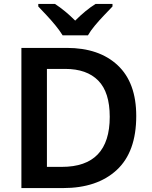

<svg xmlns="http://www.w3.org/2000/svg" viewBox="-20 -958 772 978"><path d="M674 -367Q674 -184 574.5 -92Q475 0 301 0H89V-714H320Q485 -714 579.5 -625.5Q674 -537 674 -367ZM539 -363Q539 -488 480.5 -547.5Q422 -607 312 -607H219V-108H295Q539 -108 539 -363ZM299 -778Q285 -801 263 -828Q241 -855 217 -880.5Q193 -906 175 -925V-938H260Q286 -921 311.5 -900Q337 -879 363 -853Q389 -879 415 -900.5Q441 -922 467 -938H553V-925Q535 -906 510.5 -880.5Q486 -855 463.5 -828Q441 -801 428 -778Z"/></svg>

Font: Noto Sans Meetei Mayek SemiBold
Style: Regular
Weight: 600
Designer: Monotype Design Team and Neelakash Kshetrimayum
Foundry: Monotype Imaging Inc.
Version: Version 2.002; ttfautohint (v1.8.4.7-5d5b)